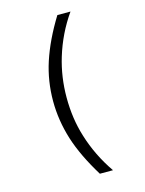

<svg xmlns="http://www.w3.org/2000/svg" viewBox="-142 -943 870 1153"><g transform="rotate(-15 293.0 -366.0)"><path d="M331.5 -859.4Q331.5 -859.4 413.1 -859.4Q333.5 -746.1 292.5 -611.3Q256.8 -493.7 256.8 -366.2Q256.8 -234.4 292.5 -120.6Q332.5 10.3 413.1 127H331.5Q247.6 -9.3 210.4 -126.5Q172.9 -246.6 172.9 -366.2Q172.9 -490.7 210.4 -606Q250 -727.1 331.5 -859.4Z"/></g></svg>

Font: Consola Mono
Style: Book
Weight: 400
Monospace: yes
Designer: Wojciech Kalinowski "wmk69" (wmk69@o2.pl)
Foundry: Wojciech Kalinowski "wmk69" (wmk69@o2.pl)
Version: Version 2.1.0